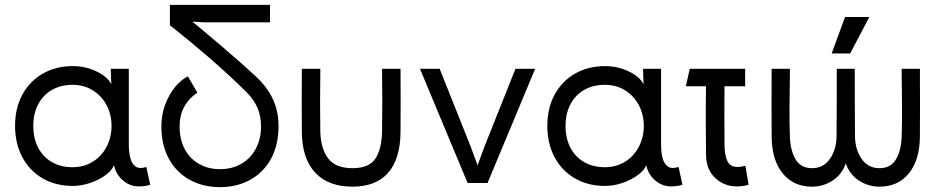

<svg xmlns="http://www.w3.org/2000/svg" viewBox="-20 -753 3870 790"><path d="M439 -235Q439 -281 419 -319.5Q399 -358 362.5 -381Q326 -404 278 -404Q231 -404 194.5 -383.5Q158 -363 137.5 -324.5Q117 -286 117 -235Q117 -183 137.5 -144.5Q158 -106 194.5 -85.5Q231 -65 278 -65Q326 -65 362.5 -88Q399 -111 419 -150Q439 -189 439 -235ZM280 -481Q332 -481 377.5 -459Q423 -437 438 -406L436 -458V-470H510V-161Q510 -125 516.5 -101.5Q523 -78 538.5 -67.5Q554 -57 582 -66L598 7Q586 11 575 12.5Q564 14 551 14Q514 14 485 -11.5Q456 -37 449 -74Q442 -53 415 -33Q388 -13 351.5 -0.5Q315 12 280 12Q208 12 154 -20Q100 -52 71 -108Q42 -164 42 -235Q42 -308 72 -363.5Q102 -419 156 -450Q210 -481 280 -481Z M679 -733H1091V-661H821L739 -666L744 -687Q818 -626 892.5 -562.5Q967 -499 1029 -442Q1079 -396 1102.5 -346Q1126 -296 1126 -233Q1126 -157 1095.5 -100.5Q1065 -44 1010 -13.5Q955 17 885 17Q815 17 760 -13.5Q705 -44 674.5 -100.5Q644 -157 644 -233Q644 -299 675 -356.5Q706 -414 753 -439L792 -372Q719 -322 719 -233Q719 -179 740 -139.5Q761 -100 799 -78.5Q837 -57 885 -57Q934 -57 972 -78.5Q1010 -100 1032 -140Q1054 -180 1054 -233Q1054 -275 1039.5 -309Q1025 -343 995 -373Q872 -496 679 -649Z M1298 -210Q1300 -141 1330.5 -101Q1361 -61 1430 -61Q1498 -61 1524 -99.5Q1550 -138 1552 -210Q1553 -276 1553 -331.5Q1553 -387 1552 -470H1628Q1629 -324 1628 -210Q1627 -99 1577 -42Q1527 15 1430 15Q1331 15 1277 -42.5Q1223 -100 1222 -210Q1221 -324 1222 -470H1298Q1297 -387 1297 -331.5Q1297 -276 1298 -210Z M1986 0H1904L1708 -470H1789L1917 -149L1956 -43H1934L1973 -149L2101 -470H2182Z M2629 -235Q2629 -281 2609 -319.5Q2589 -358 2552.5 -381Q2516 -404 2468 -404Q2421 -404 2384.5 -383.5Q2348 -363 2327.5 -324.5Q2307 -286 2307 -235Q2307 -183 2327.5 -144.5Q2348 -106 2384.5 -85.5Q2421 -65 2468 -65Q2516 -65 2552.5 -88Q2589 -111 2609 -150Q2629 -189 2629 -235ZM2470 -481Q2522 -481 2567.5 -459Q2613 -437 2628 -406L2626 -458V-470H2700V-161Q2700 -125 2706.5 -101.5Q2713 -78 2728.5 -67.5Q2744 -57 2772 -66L2788 7Q2776 11 2765 12.5Q2754 14 2741 14Q2704 14 2675 -11.5Q2646 -37 2639 -74Q2632 -53 2605 -33Q2578 -13 2541.5 -0.5Q2505 12 2470 12Q2398 12 2344 -20Q2290 -52 2261 -108Q2232 -164 2232 -235Q2232 -308 2262 -363.5Q2292 -419 2346 -450Q2400 -481 2470 -481Z M2885 -118 2884 -238Q2884 -279 2884 -317.5Q2884 -356 2885 -398H2802L2818 -470H3046V-398H2961Q2960 -279 2961 -159Q2961 -116 2972.5 -91Q2984 -66 3015 -66Q3030 -66 3047 -71L3060 7Q3039 14 3011 14Q2960 14 2922.5 -21Q2885 -56 2885 -118Z M3230 -442Q3229 -368 3228.5 -312Q3228 -256 3230 -190Q3232 -134 3253.5 -97.5Q3275 -61 3321 -61Q3368 -61 3394.5 -99Q3421 -137 3422 -190Q3423 -283 3423 -470H3497Q3497 -283 3498 -190Q3499 -137 3525.5 -99Q3552 -61 3599 -61Q3645 -61 3666.5 -97.5Q3688 -134 3690 -190Q3692 -256 3691.5 -312Q3691 -368 3690 -442Q3690 -456 3690 -470H3765Q3766 -312 3765 -190Q3764 -94 3719.5 -39.5Q3675 15 3599 15Q3552 15 3513.5 -10.5Q3475 -36 3460 -81Q3445 -36 3406.5 -10.5Q3368 15 3321 15Q3245 15 3200.5 -39.5Q3156 -94 3155 -190Q3154 -312 3155 -470H3230Q3230 -456 3230 -442ZM3557 -683 3478 -533H3402L3457 -683Z"/></svg>

Font: Kreadon
Style: Regular
Weight: 400
Designer: kohakuno
Foundry: StudioGnu
Version: Version 1.000;Glyphs 3.1.2 (3151)